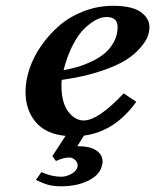

<svg xmlns="http://www.w3.org/2000/svg" viewBox="-20 -464 540 668"><path d="M389.2 -370.1Q389.2 -404.8 350.1 -404.8Q334 -404.8 314.9 -395.3Q295.9 -385.7 274.7 -365.7Q253.4 -345.7 233.6 -307.9Q213.9 -270 201.2 -220.2Q225.6 -224.1 249.3 -231Q272.9 -237.8 299.1 -250.2Q325.2 -262.7 344.5 -278.8Q363.8 -294.9 376.5 -318.6Q389.2 -342.3 389.2 -370.1ZM500 -369.1Q500 -355.5 494.6 -339.4Q489.3 -323.2 470 -299.8Q450.7 -276.4 419.4 -256.1Q388.2 -235.8 329.8 -216.3Q271.5 -196.8 194.8 -186Q193.8 -178.2 193.8 -167Q193.8 -106.9 217.3 -75.9Q240.7 -44.9 271 -44.9Q321.8 -44.9 410.2 -139.2L454.1 -109.9Q379.9 -6.3 272 7.8L249 44.9H256.8Q292.5 44.9 314.7 59.3Q336.9 73.7 336.9 99.1Q336.9 104 335 109.9Q329.1 143.1 289.1 163.6Q249 184.1 192.9 184.1Q166.5 184.1 148.4 179.2Q130.4 174.3 105 162.1L124 134.8Q159.2 150.9 193.8 150.9Q210 150.9 228.3 141.1Q246.6 131.3 250 115.2V110.8Q250 99.6 240.5 91.8Q231 84 222.2 84Q200.7 84 174.8 96.2L162.1 79.1L208 8.8Q138.7 2 103.8 -39.8Q68.8 -81.5 68.8 -145Q68.8 -183.1 82.5 -224.4Q96.2 -265.6 123.3 -304.7Q150.4 -343.8 186.5 -375Q222.7 -406.2 271.5 -425Q320.3 -443.8 373 -443.8Q439.5 -443.8 469.7 -422.1Q500 -400.4 500 -369.1Z"/></svg>

Font: Linux Libertine G
Style: Bold Italic
Weight: 700
Italic angle: -11.5°
Designer: Philipp H. Poll
Foundry: Philipp H. Poll
Version: Version 4.1.0